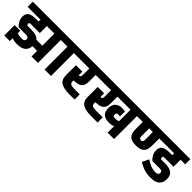

<svg xmlns="http://www.w3.org/2000/svg" viewBox="251 -1930 3260 3260"><g transform="rotate(45 1881.0 -299.5)"><path d="M876 -550H786V0H632V-135H520Q508 27 312 27H305Q242 27 187 7V75H53V-174H187V-115Q233 -97 292 -97H303Q367 -97 367 -147Q367 -196 307 -196H129Q98 -219 70.5 -267.5Q43 -316 43 -368Q43 -444 90 -474.5Q137 -505 237 -505H297V-550H-10V-674H876ZM632 -550H451V-381H237Q216 -381 206.5 -375Q197 -369 197 -353Q197 -345 201 -335.5Q205 -326 212 -320H307Q441 -320 490 -259H632Z M1190 -550H1100V0H946V-550H856V-674H1190Z M1424 -218V-195Q1424 -155 1448 -139.5Q1472 -124 1531 -124H1666V0H1531Q1405 0 1337.5 -41.5Q1270 -83 1270 -195V-429H1424V-342H1430Q1451 -342 1460.5 -352Q1470 -362 1470 -395V-550H1170V-674H1712V-550H1624V-395Q1624 -296 1577.5 -257Q1531 -218 1430 -218Z M2704 -550H2614V0H2460V-156Q2419 -135 2365 -135H2347Q2265 -135 2219 -175.5Q2173 -216 2173 -302Q2173 -384 2218 -426.5Q2263 -469 2337 -469H2349Q2372 -469 2414 -463V-341Q2388 -345 2379 -345H2367Q2327 -345 2327 -302Q2327 -276 2340 -267.5Q2353 -259 2383 -259H2395Q2426 -259 2460 -275V-550H2146V-395Q2146 -296 2099.5 -257Q2053 -218 1952 -218H1946V-195Q1946 -155 1970 -139.5Q1994 -124 2053 -124H2218V0H2053Q1927 0 1859.5 -41.5Q1792 -83 1792 -195V-429H1946V-342H1952Q1973 -342 1982.5 -352Q1992 -362 1992 -395V-550H1692V-674H2704Z M3220 -550H3150V-378Q3150 -270 3102 -226.5Q3054 -183 2952 -183Q2850 -183 2802 -226.5Q2754 -270 2754 -378V-550H2684V-674H3220ZM2996 -550H2908V-368Q2908 -334 2919 -320.5Q2930 -307 2952 -307Q2974 -307 2985 -320.5Q2996 -334 2996 -368Z M3407 -353Q3407 -345 3411 -335.5Q3415 -326 3422 -320H3517Q3624 -320 3677.5 -281Q3731 -242 3731 -157Q3731 27 3522 27H3515Q3423 27 3357.5 5.5Q3292 -16 3224 -58L3280 -179Q3347 -135 3398 -116Q3449 -97 3502 -97H3513Q3577 -97 3577 -147Q3577 -196 3517 -196H3339Q3308 -219 3280.5 -267.5Q3253 -316 3253 -368Q3253 -444 3300 -474.5Q3347 -505 3447 -505H3507V-550H3200V-674H3772V-550H3661V-381H3447Q3426 -381 3416.5 -375Q3407 -369 3407 -353Z"/></g></svg>

Font: Biryani Black
Style: Regular
Weight: 900
Designer: Dan Reynolds and Mathieu Reguer
Foundry: Dan Reynolds and Mathieu Reguer
Version: Version 1.004; ttfautohint (v1.1) -l 5 -r 5 -G 72 -x 0 -D la